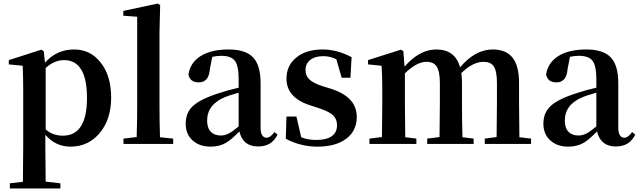

<svg xmlns="http://www.w3.org/2000/svg" viewBox="-20 -820 3642 1094"><path d="M36.1 253.9V224.6L110.4 215.8Q112.3 75.2 112.3 15.6V-298.8Q112.3 -375 109.4 -445.3L30.3 -453.1V-477.5L215.8 -537.1L229.5 -527.3L236.3 -462.9Q302.7 -538.1 402.3 -538.1Q494.1 -538.1 551.8 -465.8Q613.3 -390.6 613.3 -264.2Q613.3 -137.7 545.9 -59.6Q481.4 15.6 381.8 15.6Q296.9 15.6 238.3 -51.8V15.6Q238.3 74.2 240.2 214.8L324.2 224.6V253.9ZM337.9 -46.9Q475.6 -46.9 475.6 -261.7Q475.6 -477.5 344.7 -477.5Q290 -477.5 240.2 -432.6V-83Q280.3 -46.9 337.9 -46.9Z M683.6 0V-30.3L758.8 -39.1Q761.7 -131.8 761.7 -229.5V-724.6L682.6 -730.5V-757.8L878.9 -799.8L892.6 -791L888.7 -635.7V-229.5Q888.7 -131.8 891.6 -38.1L966.8 -30.3V0Z M1179.7 15.6Q1117.2 15.6 1078.1 -19.5Q1038.1 -54.7 1038.1 -115.2Q1038.1 -177.7 1079.1 -215.8Q1123 -256.8 1233.4 -291Q1279.3 -306.6 1339.8 -320.3V-370.1Q1339.8 -446.3 1317.4 -474.6Q1295.9 -502 1240.2 -502Q1215.8 -502 1189.5 -496.1L1175.8 -425.8Q1169.9 -350.6 1112.3 -350.6Q1062.5 -350.6 1053.7 -395.5Q1063.5 -461.9 1122.1 -500Q1182.6 -538.1 1283.2 -538.1Q1378.9 -538.1 1421.9 -493.2Q1464.8 -448.2 1464.8 -345.7V-93.8Q1464.8 -35.2 1500 -35.2Q1519.5 -35.2 1543.9 -67.4L1561.5 -52.7Q1543 -16.6 1515.6 -1Q1489.3 14.6 1450.2 14.6Q1364.3 14.6 1343.8 -71.3Q1298.8 -24.4 1268.6 -6.8Q1230.5 15.6 1179.7 15.6ZM1238.3 -47.9Q1261.7 -47.9 1284.2 -59.6Q1304.7 -70.3 1339.8 -99.6V-292Q1335 -291 1327.1 -288.1Q1280.3 -274.4 1266.6 -268.6Q1160.2 -226.6 1160.2 -132.8Q1160.2 -90.8 1181.6 -68.4Q1202.1 -47.9 1238.3 -47.9Z M1789.1 15.6Q1693.4 15.6 1608.4 -29.3L1612.3 -156.2H1668.9L1696.3 -38.1Q1733.4 -22.5 1781.2 -22.5Q1839.8 -22.5 1870.1 -43.9Q1900.4 -65.4 1900.4 -106.4Q1900.4 -139.6 1879.9 -161.1Q1857.4 -183.6 1801.8 -202.1L1748 -219.7Q1612.3 -262.7 1612.3 -372.1Q1612.3 -445.3 1666 -490.2Q1721.7 -538.1 1819.3 -538.1Q1900.4 -538.1 1983.4 -494.1L1976.6 -377H1926.8L1896.5 -482.4Q1861.3 -500 1822.3 -500Q1774.4 -500 1747.6 -478.5Q1720.7 -457 1720.7 -420.9Q1720.7 -388.7 1741.2 -369.1Q1762.7 -346.7 1817.4 -329.1L1868.2 -313.5Q1944.3 -288.1 1978.5 -248Q2012.7 -210 2012.7 -152.3Q2012.7 -76.2 1955.1 -31.2Q1894.5 15.6 1789.1 15.6Z M2085 0V-30.3L2156.2 -39.1Q2158.2 -150.4 2158.2 -229.5V-299.8Q2158.2 -399.4 2154.3 -445.3L2077.1 -453.1V-477.5L2264.6 -537.1L2278.3 -528.3L2285.2 -440.4Q2370.1 -538.1 2465.8 -538.1Q2573.2 -538.1 2601.6 -436.5Q2687.5 -538.1 2787.1 -538.1Q2863.3 -538.1 2900.4 -491.7Q2937.5 -445.3 2937.5 -346.7V-229.5Q2937.5 -149.4 2939.5 -38.1L3005.9 -30.3V0H2742.2V-30.3L2809.6 -39.1Q2811.5 -150.4 2811.5 -229.5V-348.6Q2811.5 -415 2793 -442.4Q2775.4 -467.8 2735.4 -467.8Q2673.8 -467.8 2608.4 -403.3Q2612.3 -380.9 2612.3 -348.6V-229.5Q2612.3 -122.1 2615.2 -38.1L2678.7 -30.3V0H2414.1V-30.3L2484.4 -39.1Q2486.3 -150.4 2486.3 -229.5V-347.7Q2486.3 -413.1 2467.8 -441.4Q2450.2 -467.8 2410.2 -467.8Q2354.5 -467.8 2287.1 -402.3V-229.5Q2287.1 -149.4 2289.1 -38.1L2352.5 -30.3V0Z M3217.8 15.6Q3155.3 15.6 3116.2 -19.5Q3076.2 -54.7 3076.2 -115.2Q3076.2 -177.7 3117.2 -215.8Q3161.1 -256.8 3271.5 -291Q3317.4 -306.6 3377.9 -320.3V-370.1Q3377.9 -446.3 3355.5 -474.6Q3334 -502 3278.3 -502Q3253.9 -502 3227.5 -496.1L3213.9 -425.8Q3208 -350.6 3150.4 -350.6Q3100.6 -350.6 3091.8 -395.5Q3101.6 -461.9 3160.2 -500Q3220.7 -538.1 3321.3 -538.1Q3417 -538.1 3460 -493.2Q3502.9 -448.2 3502.9 -345.7V-93.8Q3502.9 -35.2 3538.1 -35.2Q3557.6 -35.2 3582 -67.4L3599.6 -52.7Q3581.1 -16.6 3553.7 -1Q3527.3 14.6 3488.3 14.6Q3402.3 14.6 3381.8 -71.3Q3336.9 -24.4 3306.6 -6.8Q3268.6 15.6 3217.8 15.6ZM3276.4 -47.9Q3299.8 -47.9 3322.3 -59.6Q3342.8 -70.3 3377.9 -99.6V-292Q3373 -291 3365.2 -288.1Q3318.4 -274.4 3304.7 -268.6Q3198.2 -226.6 3198.2 -132.8Q3198.2 -90.8 3219.7 -68.4Q3240.2 -47.9 3276.4 -47.9Z"/></svg>

Font: Bpmf GenYo Min B
Style: B
Weight: 700
Foundry: But Ko
Version: Version 1.320